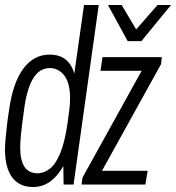

<svg xmlns="http://www.w3.org/2000/svg" viewBox="-30 -740 706 770"><path d="M102 10Q48 10 19 -28.5Q-10 -67 -10 -142Q-10 -155 -9 -169Q-8 -183 -6 -200.5Q-4 -218 -1.5 -241.5Q1 -265 6 -296Q21 -407 63 -464Q105 -521 169 -521Q209 -521 233.5 -501Q258 -481 268 -445L307 -720H366L265 0H225L224 -74Q200 -32 170 -11Q140 10 102 10ZM121 -45Q146 -45 169.5 -63Q193 -81 211.5 -125.5Q230 -170 241 -247Q246 -281 248.5 -304Q251 -327 251 -345Q251 -407 228 -437Q205 -467 169 -467Q87 -467 66 -296Q57 -231 54 -199.5Q51 -168 51 -148Q51 -45 121 -45ZM297 0 301 -28 538 -456H373L381 -511H619L616 -483L379 -55H562L553 0ZM482 -575 403 -720H458L516 -622L602 -720H656L537 -575Z"/></svg>

Font: Chivo Mono Medium ExtraLight
Style: Italic
Weight: 250
Italic angle: -8.05°
Monospace: yes
Version: Version 1.008